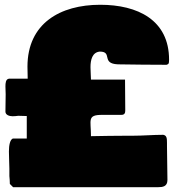

<svg xmlns="http://www.w3.org/2000/svg" viewBox="-20 -775 743 809"><path d="M402.3 -754.9C233.8 -754.9 95.7 -676.6 95.7 -494.1C95.7 -477.5 96.7 -459 96.7 -443.4H17.6C3.9 -441.4 2.9 -424.8 2.9 -410.2C2.9 -399.4 3.9 -386.7 3.9 -377.9C3.9 -353.5 2.9 -331.1 2.9 -304.7C2.9 -291 18.6 -285.2 33.2 -285.2C38.1 -285.2 52.7 -286.1 56.6 -287.1C69.3 -287.1 80.1 -286.1 92.8 -286.1V-191.4H34.2C22.5 -186.5 17.6 -164.1 17.6 -136.7C17.6 -108.4 19.5 -85 19.5 -64.5V-33.2C20.5 -22.5 21.5 -11.7 21.5 0L35.2 13.7H646.5C666 13.7 685.5 10.7 685.5 -16.6C685.5 -63.5 683.6 -112.3 683.6 -159.2V-172.9C683.6 -192.4 682.6 -204.1 668 -207C625 -207 582 -203.1 539.1 -203.1H513.7C463.9 -203.1 415 -202.1 363.3 -201.2C363.3 -269.1 346.2 -291 410.2 -291H491.2C505.9 -291 507.8 -299.8 507.8 -310.5C507.8 -352.5 506.8 -397.5 506.8 -439.5H363.3C363.3 -455.1 361.3 -471.7 361.3 -492.2C361.3 -523.4 369.1 -554.7 400.4 -557.6C456.2 -557.6 404.6 -507.2 476.6 -503.9C545.9 -502.9 612.3 -502 681.6 -502C689.5 -504.9 692.4 -504.9 692.4 -523.4C692.4 -691 559.7 -754.9 402.3 -754.9Z"/></svg>

Font: Bowlby One SC
Style: Regular
Weight: 400
Width: 1
Version: Version 1.2